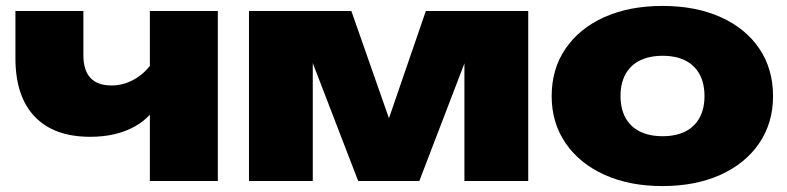

<svg xmlns="http://www.w3.org/2000/svg" viewBox="-20 -610 2653 647"><path d="M284 -149Q162 -149 97 -217Q32 -285 32 -414V-573H261V-424Q261 -322 356 -322Q401 -322 441.5 -348Q482 -374 508 -424L520 -281Q497 -219 434.5 -184Q372 -149 284 -149ZM485 0V-573H714V0Z M819 0V-573H1164L1320 -128H1262L1415 -573H1760V0H1545V-485H1579L1393 0H1187L1001 -483L1034 -484V0Z M2212 17Q2101 17 2017 -21Q1933 -59 1886 -127.5Q1839 -196 1839 -286Q1839 -378 1886 -446.5Q1933 -515 2017 -552.5Q2101 -590 2213 -590Q2324 -590 2408 -552.5Q2492 -515 2538.5 -446.5Q2585 -378 2585 -286Q2585 -196 2538.5 -127.5Q2492 -59 2408 -21Q2324 17 2212 17ZM2213 -151Q2258 -151 2289.5 -167Q2321 -183 2337.5 -213.5Q2354 -244 2354 -286Q2354 -329 2337.5 -359.5Q2321 -390 2289.5 -406Q2258 -422 2213 -422Q2168 -422 2136 -406Q2104 -390 2087.5 -359.5Q2071 -329 2071 -287Q2071 -244 2087.5 -213.5Q2104 -183 2136 -167Q2168 -151 2213 -151Z"/></svg>

Font: Unbounded ExtraBold
Style: Regular
Weight: 800
Designer: Luke Prowse, Jean-Baptiste Morizot, Fátima Lázaro, Florian Runge
Foundry: NaN
Version: Version 1.701;gftools[0.9.28.dev5+ged2979d]